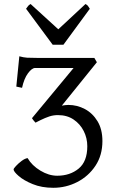

<svg xmlns="http://www.w3.org/2000/svg" viewBox="-20 -896 561 931"><path d="M238.3 14.6Q182.1 14.6 138.7 -3.2Q95.2 -21 70.6 -42.5Q45.9 -64 45.9 -74.7Q45.9 -78.6 57.4 -91.1Q68.8 -103.5 84.7 -115.5Q100.6 -127.4 113.8 -129.4Q134.8 -93.3 175.8 -68.6Q216.8 -43.9 257.3 -43.9Q319.3 -43.9 361.3 -78.4Q403.3 -112.8 403.3 -187Q403.3 -226.1 386 -260.5Q368.7 -294.9 336.9 -316.4Q305.2 -337.9 260.7 -337.9Q238.8 -337.9 219 -331.3Q199.2 -324.7 176.3 -313.5L152.3 -301.3L151.4 -302.2Q147.9 -305.2 143.1 -311.5Q138.2 -317.9 135.7 -321.8L135.3 -322.8V-323.2Q135.3 -323.2 135.5 -323.2Q135.7 -323.2 135.7 -323.7L336.9 -566.4H150.4Q134.8 -566.4 115.7 -540.8Q96.7 -515.1 86.9 -470.2L59.1 -476.1L73.7 -623Q94.7 -617.2 111.6 -616.2Q128.4 -615.2 159.7 -615.2H437.5L449.7 -594.2L279.8 -383.8Q288.1 -385.3 295.9 -386.2Q303.7 -387.2 311.5 -387.2Q354 -387.2 391.6 -367.2Q429.2 -347.2 452.9 -308.1Q476.6 -269 476.6 -211.9Q476.6 -143.1 442.9 -92.3Q409.2 -41.5 354.7 -13.4Q300.3 14.6 238.3 14.6ZM235.4 -679.2 106.4 -853.5Q113.3 -863.3 116.9 -867.7Q120.6 -872.1 128.4 -876.5L262.7 -753.9L394.5 -876.5Q402.8 -872.1 406.2 -867.7Q409.7 -863.3 415.5 -853.5L287.6 -679.2Z"/></svg>

Font: David Libre
Style: Regular
Weight: 400
Designer: Ismar David, J. Victor Gaultney, Annie Olsen and Meir Sadan
Foundry: Monotype Imaging Inc. & SIL International
Version: Version 1.100; ttfautohint (v1.8.4.7-5d5b)